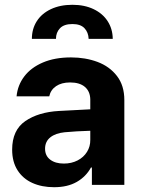

<svg xmlns="http://www.w3.org/2000/svg" viewBox="-20 -779 598 809"><path d="M228.5 -311.5Q282.2 -314.9 360.4 -318.4V-361.3Q359.4 -394.5 337.4 -413.1Q315.4 -431.6 275.4 -431.6Q239.3 -431.6 216.3 -416Q193.4 -400.4 187.5 -373H49.8Q54.2 -419.9 82.3 -457Q110.4 -494.1 160.6 -515.6Q210.9 -537.1 279.3 -537.1Q339.8 -537.1 390.9 -518.1Q441.9 -499 472.9 -458.7Q503.9 -418.5 503.9 -357.4V0H367.2V-73.2H363.3Q342.3 -34.7 303.5 -12.5Q264.6 9.8 208 9.8Q156.2 9.8 116.5 -8.1Q76.7 -25.9 54 -61.5Q31.2 -97.2 31.2 -148.4Q31.2 -230.5 86.4 -268.6Q141.6 -306.6 228.5 -311.5ZM249 -89.8Q281.2 -89.8 306.9 -103Q332.5 -116.2 346.7 -139.2Q360.8 -162.1 360.4 -189.5V-228Q337.4 -227.5 303.7 -225.6Q270 -223.6 252 -221.7Q213.9 -217.8 191.9 -200.2Q169.9 -182.6 169.9 -152.3Q169.9 -122.6 191.7 -106.2Q213.4 -89.8 249 -89.8ZM285.2 -758.8Q335.9 -758.8 374.3 -740.5Q412.6 -722.2 433.6 -689.7Q454.6 -657.2 455.1 -615.2H353.5Q352.5 -642.6 335.9 -660.2Q319.3 -677.7 285.2 -677.7Q249.5 -677.7 232.7 -659.9Q215.8 -642.1 215.8 -615.2H114.3Q114.3 -657.2 135 -689.7Q155.8 -722.2 194.6 -740.5Q233.4 -758.8 285.2 -758.8Z"/></svg>

Font: Pretendard JP
Style: Bold
Weight: 700
Designer: Base glyphs from Inter by Rasmus Andersson; Hangeul glyphs from Noto Sans CJK(Source Han Sans) by Jang Soo-young and Kan
Foundry: Kil Hyung-jin
Version: Version 1.309